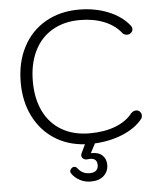

<svg xmlns="http://www.w3.org/2000/svg" viewBox="-60 -762 866 1025"><g transform="rotate(-5 372.5 -250.0)"><path d="M687 -118Q687 -106 680 -98Q643 -52 574.5 -23.5Q506 5 424 9L423 12L398 59Q439 58 459.5 77.5Q480 97 480 128Q480 164 455 187Q430 210 385 210Q353 210 326.5 195.5Q300 181 286 161Q280 154 280 147Q280 138 290 129Q295 124 303 124Q313 124 321 135Q344 165 383 165Q406 165 417.5 154.5Q429 144 429 126Q429 89 392 89Q384 89 379 90Q365 92 355.5 85Q346 78 346 67Q346 61 349 55L371 9Q277 3 206.5 -43.5Q136 -90 97 -169Q58 -248 58 -349Q58 -456 100.5 -538Q143 -620 221 -665Q299 -710 401 -710Q486 -710 557 -681.5Q628 -653 669 -602Q677 -592 677 -582Q677 -568 665 -560Q658 -554 647 -554Q639 -554 631.5 -557.5Q624 -561 620 -567Q588 -608 531 -631Q474 -654 401 -654Q316 -654 253 -617Q190 -580 156.5 -511Q123 -442 123 -349Q123 -256 156.5 -188Q190 -120 253 -83.5Q316 -47 401 -47Q480 -47 539 -69.5Q598 -92 631 -134Q643 -147 658 -147Q669 -147 676 -141Q687 -131 687 -118Z"/></g></svg>

Font: Kodchasan Light
Style: Regular
Weight: 300
Version: Version 1.000; ttfautohint (v1.6)